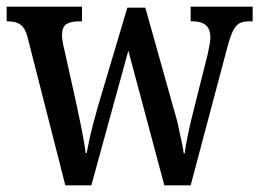

<svg xmlns="http://www.w3.org/2000/svg" viewBox="-20 -556 778 576"><path d="M64 -439Q59 -461 51 -472Q43 -483 31.5 -487.5Q20 -492 2 -492H0V-536H226V-492H218Q192 -492 179 -483.5Q166 -475 166 -450Q166 -442 168 -430Q170 -418 173 -407L209 -245Q214 -221 220 -192.5Q226 -164 230.5 -138.5Q235 -113 237 -97H240Q243 -113 248 -136.5Q253 -160 260 -186Q267 -212 273 -234L362 -533H416L499 -237Q504 -221 509 -202Q514 -183 518 -163Q522 -143 526 -125.5Q530 -108 531 -96H534Q537 -120 544.5 -155.5Q552 -191 563 -234L603 -393Q606 -406 608.5 -420.5Q611 -435 611 -443Q611 -469 597.5 -480.5Q584 -492 557 -492H552V-536H738V-492H727Q710 -492 699 -486.5Q688 -481 679.5 -464.5Q671 -448 662 -414L552 0H473L365 -404L254 0H176Z"/></svg>

Font: Noto Serif Khmer Condensed Medium
Style: Regular
Weight: 500
Width: 3
Designer: Danh Hong and the Monotype Design Team
Foundry: Monotype Imaging Inc.
Version: Version 2.004